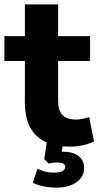

<svg xmlns="http://www.w3.org/2000/svg" viewBox="-21 -655 447 872"><path d="M299 11Q92 11 92 -190V-378H-1V-491H92V-635H243V-491H388V-378H243V-196Q243 -154 262.5 -133Q282 -112 325 -112Q338 -112 352.5 -115Q367 -118 384 -123L406 -13Q385 -2 356 4.5Q327 11 299 11ZM237 197Q206 197 177.5 191.5Q149 186 128 175L149 111Q167 120 185 124.5Q203 129 223 129Q275 129 275 103Q275 83 238 83Q229 83 220.5 84Q212 85 200 88L180 68L193 -20H269L259 34Q262 34 265 34Q310 34 335.5 53.5Q361 73 361 108Q361 148 326.5 172.5Q292 197 237 197Z"/></svg>

Font: Nunito Sans ExtraBold
Style: Regular
Weight: 800
Designer: Vernon Adams
Foundry: Vernon Adams
Version: Version 3.101; ttfautohint (v1.8.4.7-5d5b);gftools[0.9.27]